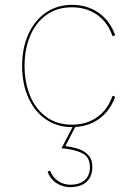

<svg xmlns="http://www.w3.org/2000/svg" viewBox="-20 -518 554 790"><path d="M71 -247Q71 -320.5 96.8 -377.5Q122.5 -434.5 169 -466.2Q215.5 -498 276 -498Q339 -498 385.8 -465.5Q432.5 -433 454 -373L443 -369Q423.5 -426 379.8 -457Q336 -488 276 -488Q213.5 -488 169.5 -455.5Q125.5 -423 103.2 -368.2Q81 -313.5 81 -247Q81 -180.5 103.2 -125.2Q125.5 -70 169.5 -37.5Q213.5 -5 276 -5Q336 -5 379.8 -36Q423.5 -67 443 -124L454 -120Q433.5 -63.5 390.8 -31.2Q348 1 289.5 4.5L249 83Q281 87.5 304.2 95.2Q327.5 103 343.8 120.8Q360 138.5 360 169Q360 208 336.2 230Q312.5 252 269 252Q237.5 252 211.5 234.8Q185.5 217.5 176 188L186 184Q195 209.5 217.8 225.8Q240.5 242 269 242Q308 242 329 223Q350 204 350 169Q350 126 315.2 110.8Q280.5 95.5 233 92L278.5 5H276Q215.5 5 169 -26.8Q122.5 -58.5 96.8 -115.8Q71 -173 71 -247Z"/></svg>

Font: HK Grotesk Thin
Style: Regular
Weight: 100
Designer: Alfredo Marco Pradil
Foundry: Hanken Design Co.
Version: Version 3.001